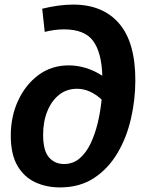

<svg xmlns="http://www.w3.org/2000/svg" viewBox="-20 -805 633 837"><path d="M241 12Q182 12 133.5 -10.5Q85 -33 56 -82.5Q27 -132 27 -214Q27 -298 59.5 -367.5Q92 -437 148.5 -478.5Q205 -520 280 -520Q316 -520 353 -509Q390 -498 426 -475Q423 -576 386 -626.5Q349 -677 259 -677Q219 -677 175 -666L164 -767Q237 -785 299 -785Q428 -785 499 -703Q570 -621 570 -455Q570 -371 551 -288Q532 -205 492 -137.5Q452 -70 390 -29Q328 12 241 12ZM168 -218Q168 -148 193.5 -119Q219 -90 259 -90Q298 -90 326.5 -114Q355 -138 374.5 -178.5Q394 -219 406 -269Q418 -319 423 -371Q372 -418 316 -418Q271 -418 238 -392Q205 -366 186.5 -320.5Q168 -275 168 -218Z"/></svg>

Font: Bitter
Style: Bold Italic
Weight: 700
Italic angle: -9°
Designer: Sol Matas, and Bitter project Authors
Foundry: Sol Matas
Version: Version 2.001